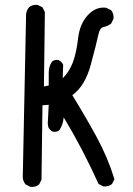

<svg xmlns="http://www.w3.org/2000/svg" viewBox="-20 -764 540 779"><path d="M103.5 -5.9 84 -15.6Q74.2 -27.3 72.3 -43L85.9 -707Q87.9 -722.7 97.7 -734.4Q111.3 -746.1 132.8 -744.1L152.3 -734.4L162.1 -714.8L158.2 -413.1L177.7 -417Q177.7 -442.4 177.7 -468.8Q177.7 -495.1 191.4 -514.6Q201.2 -522.5 216.8 -520.5Q230.5 -514.6 236.3 -501L234.4 -446.3Q261.7 -473.6 275.9 -511.7Q290 -549.8 296.9 -608.9Q303.7 -668 336.9 -703.1Q370.1 -738.3 411.1 -732.4L430.7 -722.7Q442.4 -709 440.4 -687.5L430.7 -668Q415 -657.2 399.9 -654.3Q384.8 -651.4 378.4 -620.6Q372.1 -589.8 348.6 -502.4Q325.2 -415 273.4 -377.9Q325.2 -293.9 371.1 -210Q417 -126 444.3 -37.1L434.6 -17.6Q420.9 -5.9 399.4 -7.8L379.9 -17.6Q348.6 -86.9 313 -155.3Q277.3 -223.6 238.3 -288.1Q236.3 -258.8 220.7 -235.4Q210.9 -227.5 195.3 -229.5Q181.6 -235.4 175.8 -249L173.8 -262.7L177.7 -338.9L152.3 -336.9L148.4 -35.2L138.7 -15.6Q125 -3.9 103.5 -5.9Z"/></svg>

Font: NaikaiFont
Style: Regular
Weight: 400
Version: Version 1.67